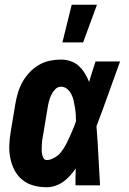

<svg xmlns="http://www.w3.org/2000/svg" viewBox="-20 -778 540 806"><path d="M176 8Q148 8 121.5 1Q95 -6 74.5 -22.5Q54 -39 41.5 -62.5Q29 -86 23.5 -113Q18 -140 19 -168Q20 -196 25 -225L45 -345Q49 -368 56 -391Q63 -414 75 -435Q87 -456 104.5 -474.5Q122 -493 143.5 -505.5Q165 -518 189 -523Q213 -528 236 -528Q257 -528 277 -521Q297 -514 311.5 -500.5Q326 -487 336.5 -469.5Q347 -452 354 -434Q360 -455 367 -476.5Q374 -498 381 -520H484Q459 -452 435 -384Q411 -316 385 -248Q390 -187 393 -124.5Q396 -62 400 0H297Q297 -18 297 -35.5Q297 -53 298 -71Q287 -55 274 -40.5Q261 -26 245.5 -15Q230 -4 212 2Q194 8 176 8ZM177 -106Q187 -106 197 -110.5Q207 -115 216.5 -121Q226 -127 233 -135.5Q240 -144 246 -153Q252 -162 257 -171.5Q262 -181 266.5 -191Q271 -201 275.5 -210.5Q280 -220 284 -230Q288 -240 292 -249.5Q296 -259 299 -269Q299 -284 298 -298.5Q297 -313 294.5 -327.5Q292 -342 289 -356Q286 -370 279.5 -382.5Q273 -395 262 -404.5Q251 -414 236 -414Q222 -414 211.5 -403Q201 -392 195 -379Q189 -366 185.5 -352.5Q182 -339 180 -326L160 -206Q158 -197 157 -187.5Q156 -178 155.5 -168.5Q155 -159 155 -149.5Q155 -140 156.5 -131.5Q158 -123 162.5 -114.5Q167 -106 177 -106ZM242 -600 281 -758H387L329 -600Z"/></svg>

Font: Iosevka Curly Slab Heavy
Style: Italic
Weight: 900
Italic angle: -9°
Monospace: yes
Designer: Belleve Invis
Foundry: Belleve Invis
Version: Version 22.1.2; ttfautohint (v1.8.4)